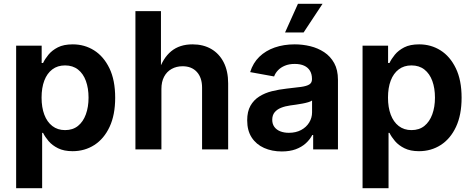

<svg xmlns="http://www.w3.org/2000/svg" viewBox="-20 -786 2490 1010"><path d="M64.9 204.1V-545.9H199.2V-454.6H206.5Q216.3 -475.6 234.9 -498.3Q253.4 -521 284.2 -536.9Q314.9 -552.7 362.8 -552.7Q424.8 -552.7 475.1 -521Q525.4 -489.3 555.7 -426.8Q585.9 -364.3 585.9 -272Q585.9 -181.6 556.6 -118.9Q527.3 -56.2 476.6 -23.4Q425.8 9.3 361.8 9.3Q316.4 9.3 285.4 -6.1Q254.4 -21.5 235.6 -43.7Q216.8 -65.9 206.5 -86.9H201.7V204.1ZM322.3 -101.6Q362.8 -101.6 390.1 -123.5Q417.5 -145.5 431.6 -184.3Q445.8 -223.1 445.8 -272.5Q445.8 -321.8 431.9 -360.1Q418 -398.4 390.4 -420.2Q362.8 -441.9 322.3 -441.9Q282.7 -441.9 255.1 -420.9Q227.5 -399.9 213.1 -362.1Q198.7 -324.2 198.7 -272.5Q198.7 -221.2 213.1 -182.9Q227.5 -144.5 255.4 -123Q283.2 -101.6 322.3 -101.6Z M829.1 -317.9V0H692.4V-727.5H826.7V-410.2H814.5Q836.4 -480 880.6 -516.4Q924.8 -552.7 992.7 -552.7Q1049.3 -552.7 1091.3 -528.3Q1133.3 -503.9 1156.7 -458Q1180.2 -412.1 1180.2 -347.2V0H1043V-324.7Q1043 -377.4 1015.6 -407.5Q988.3 -437.5 940.4 -437.5Q908.2 -437.5 882.8 -423.3Q857.4 -409.2 843.3 -382.6Q829.1 -356 829.1 -317.9Z M1462.4 10.7Q1410.6 10.7 1369.1 -7.8Q1327.6 -26.4 1304 -62.7Q1280.3 -99.1 1280.3 -152.8Q1280.3 -199.2 1297.4 -229.5Q1314.5 -259.8 1343.8 -278.3Q1373 -296.9 1410.2 -306.2Q1447.3 -315.4 1487.3 -319.8Q1534.7 -324.7 1564 -328.9Q1593.3 -333 1607.2 -341.8Q1621.1 -350.6 1621.1 -368.7V-371.1Q1621.1 -396 1610.6 -413.6Q1600.1 -431.2 1580.1 -440.4Q1560.1 -449.7 1530.3 -449.7Q1500.5 -449.7 1478.5 -440.4Q1456.5 -431.2 1442.4 -416.3Q1428.2 -401.4 1421.9 -383.8L1295.9 -406.7Q1311 -455.1 1344.2 -487.3Q1377.4 -519.5 1425 -536.1Q1472.7 -552.7 1530.3 -552.7Q1571.8 -552.7 1612.1 -543Q1652.3 -533.2 1685.3 -511.5Q1718.3 -489.7 1738 -454.1Q1757.8 -418.5 1757.8 -366.2V0H1627.4V-75.7H1622.6Q1609.9 -51.3 1588.1 -31.7Q1566.4 -12.2 1535.2 -0.7Q1503.9 10.7 1462.4 10.7ZM1499.5 -87.4Q1536.6 -87.4 1564 -102.1Q1591.3 -116.7 1606.4 -141.4Q1621.6 -166 1621.6 -195.3V-257.3Q1615.2 -252.4 1601.3 -248.3Q1587.4 -244.1 1570.3 -241Q1553.2 -237.8 1536.4 -235.4Q1519.5 -232.9 1507.3 -231.4Q1479.5 -227.5 1458 -218.8Q1436.5 -210 1424.3 -194.8Q1412.1 -179.7 1412.1 -155.8Q1412.1 -133.8 1423.3 -118.4Q1434.6 -103 1454.3 -95.2Q1474.1 -87.4 1499.5 -87.4ZM1479.5 -615.2 1547.4 -766.1H1676.8L1577.1 -615.2Z M1887.2 204.1V-545.9H2021.5V-454.6H2028.8Q2038.6 -475.6 2057.1 -498.3Q2075.7 -521 2106.4 -536.9Q2137.2 -552.7 2185.1 -552.7Q2247.1 -552.7 2297.4 -521Q2347.7 -489.3 2377.9 -426.8Q2408.2 -364.3 2408.2 -272Q2408.2 -181.6 2378.9 -118.9Q2349.6 -56.2 2298.8 -23.4Q2248 9.3 2184.1 9.3Q2138.7 9.3 2107.7 -6.1Q2076.7 -21.5 2057.9 -43.7Q2039.1 -65.9 2028.8 -86.9H2023.9V204.1ZM2144.5 -101.6Q2185.1 -101.6 2212.4 -123.5Q2239.7 -145.5 2253.9 -184.3Q2268.1 -223.1 2268.1 -272.5Q2268.1 -321.8 2254.2 -360.1Q2240.2 -398.4 2212.6 -420.2Q2185.1 -441.9 2144.5 -441.9Q2105 -441.9 2077.4 -420.9Q2049.8 -399.9 2035.4 -362.1Q2021 -324.2 2021 -272.5Q2021 -221.2 2035.4 -182.9Q2049.8 -144.5 2077.6 -123Q2105.5 -101.6 2144.5 -101.6Z"/></svg>

Font: Inter
Style: 650
Weight: 650
Designer: Rasmus Andersson
Foundry: rsms
Version: Version 4.001;git-66647c0bb